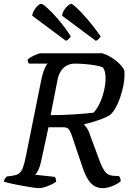

<svg xmlns="http://www.w3.org/2000/svg" viewBox="-31 -982 683 1002"><path d="M171 0Q165 0 147 -2.5Q129 -5 105.5 -9Q82 -13 58.5 -17.5Q35 -22 16 -26.5Q-3 -31 -11 -34Q-9 -45 -3 -52.5Q3 -60 4 -61L34 -65Q56 -68 68 -76.5Q80 -85 88 -105.5Q96 -126 104 -166L185 -568Q193 -604 202 -625Q211 -646 218 -650H120Q117 -654 115 -659Q113 -664 113 -671Q120 -678 133.5 -685.5Q147 -693 161 -698.5Q175 -704 181 -704H503Q526 -697 547 -684.5Q568 -672 585.5 -656Q603 -640 615 -621Q617 -617 618 -610Q619 -603 619 -592Q619 -565 612.5 -533.5Q606 -502 595.5 -471.5Q585 -441 571 -417Q557 -393 542 -381Q529 -373 506.5 -364Q484 -355 458.5 -347Q433 -339 409 -334V-329Q420 -319 426.5 -307.5Q433 -296 442 -269L488 -145Q501 -108 517.5 -86Q534 -64 571 -64H589Q594 -59 596.5 -51Q599 -43 599 -36Q578 -19 551.5 -9.5Q525 0 506 0Q467 0 441.5 -28Q416 -56 396 -120L344 -274Q338 -293 329.5 -305.5Q321 -318 299 -318H222L183 -138Q178 -114 169.5 -96Q161 -78 153 -70L255 -59Q257 -57 259.5 -50.5Q262 -44 262 -34Q245 -21 217 -10.5Q189 0 171 0ZM233 -381Q292 -381 354 -385Q416 -389 457 -394Q476 -414 490 -444.5Q504 -475 512 -509.5Q520 -544 520 -574Q520 -592 516.5 -606.5Q513 -621 506 -630Q491 -637 466.5 -641Q442 -645 414 -647.5Q386 -650 359 -650Q336 -650 317.5 -640Q299 -630 287 -611.5Q275 -593 270 -569ZM469 -769 293 -900Q295 -916 304 -930Q313 -944 324 -953Q335 -962 340 -962Q347 -962 369.5 -941Q392 -920 424.5 -882.5Q457 -845 494 -793Q493 -787 484.5 -779Q476 -771 469 -769ZM313 -769 137 -900Q139 -915 147.5 -929Q156 -943 166.5 -952.5Q177 -962 184 -962Q192 -962 216.5 -940Q241 -918 273.5 -880Q306 -842 338 -793Q337 -788 329 -780Q321 -772 313 -769Z"/></svg>

Font: Texturina Medium
Style: Italic
Weight: 500
Italic angle: -11°
Designer: Guillermo Torres Carreño
Foundry: Omnibus-Type
Version: Version 1.002